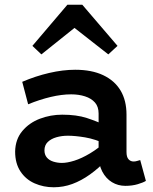

<svg xmlns="http://www.w3.org/2000/svg" viewBox="-20 -778 648 812"><path d="M510 8Q479 8 453.5 -7.5Q428 -23 412.5 -52.5Q397 -82 397 -124V-298Q397 -327 381.5 -344.5Q366 -362 339.5 -370.5Q313 -379 281 -379Q241 -379 194.5 -368Q148 -357 99 -337L74 -432Q130 -456 188 -469.5Q246 -483 298 -483Q368 -483 416.5 -460Q465 -437 490 -395Q515 -353 515 -293V-135Q515 -114 523.5 -104.5Q532 -95 545 -95Q553 -95 560.5 -97.5Q568 -100 573 -101L597 -13Q586 -6 562.5 1Q539 8 510 8ZM207 14Q164 14 126.5 -2.5Q89 -19 66.5 -53Q44 -87 44 -137Q45 -189 74.5 -224Q104 -259 149 -276Q194 -293 243 -293Q304 -293 347 -279Q390 -265 435 -244V-166Q382 -190 340 -197Q298 -204 267 -204Q241 -204 218.5 -197.5Q196 -191 182 -177.5Q168 -164 168 -142Q168 -124 178 -112Q188 -100 205.5 -94.5Q223 -89 242 -89Q264 -89 294.5 -98.5Q325 -108 361 -129.5Q397 -151 435 -186L432 -103Q398 -67 361 -40.5Q324 -14 286 0Q248 14 207 14ZM155 -548 117 -584 265 -758H328L477 -584L438 -548L295 -660Z"/></svg>

Font: BioRhyme ExtraBold
Style: Bold
Weight: 700
Version: Version 1.600;gftools[0.9.33]